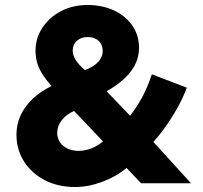

<svg xmlns="http://www.w3.org/2000/svg" viewBox="-20 -735 813 770"><path d="M281 15Q212.5 15 159.5 -12.5Q106.5 -40 76.2 -87.5Q46 -135 46 -195.5Q46 -236 62.5 -272Q79 -308 110.2 -338Q141.5 -368 187 -390Q164 -415 149.8 -438Q135.5 -461 129 -483.5Q122.5 -506 122.5 -531Q122.5 -582.5 150.2 -624.2Q178 -666 225.2 -690.5Q272.5 -715 331.5 -715Q389.5 -715 436.2 -693.5Q483 -672 510.2 -633.2Q537.5 -594.5 537.5 -543.5Q537.5 -492.5 505.8 -449.8Q474 -407 407.5 -369L501.5 -271Q528 -304.5 549 -342.8Q570 -381 589 -437L729 -383.5Q717 -349 695.2 -309.2Q673.5 -269.5 647.2 -231.8Q621 -194 595 -166L746 0H546L487.5 -61.5Q445 -26 389.2 -5.5Q333.5 15 281 15ZM296 -130Q321 -130 346.2 -140Q371.5 -150 393 -168L277 -290Q245 -276 227.2 -252.5Q209.5 -229 209.5 -202.5Q209.5 -170.5 233.5 -150.2Q257.5 -130 296 -130ZM321 -454Q356 -467 374 -487Q392 -507 392 -530Q392 -556 375.5 -571.2Q359 -586.5 332 -586.5Q305.5 -586.5 288.5 -571.5Q271.5 -556.5 271.5 -531.5Q271.5 -513.5 284 -493.8Q296.5 -474 321 -454Z"/></svg>

Font: Geologica Thin Cursive ExtraBold
Style: Regular
Weight: 800
Version: Version 1.010;gftools[0.9.28]